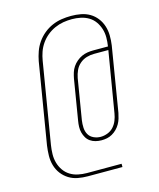

<svg xmlns="http://www.w3.org/2000/svg" viewBox="-125 -854 849 1027"><g transform="rotate(-15 300.0 -340.0)"><path d="M233 86Q205 86 178 81Q151 76 128.5 62Q106 48 90 27Q74 6 66.5 -20Q59 -46 59.5 -74Q60 -102 64 -130L138 -577Q143 -603 152 -628.5Q161 -654 177 -677Q193 -700 215 -718Q237 -736 262.5 -747Q288 -758 314.5 -762Q341 -766 367 -766Q395 -766 421.5 -761Q448 -756 470 -743Q492 -730 508 -709.5Q524 -689 532 -664Q540 -639 540.5 -612Q541 -585 537 -557L478 -199Q475 -184 470.5 -169Q466 -154 458 -140Q450 -126 438.5 -114.5Q427 -103 413 -95Q399 -87 384 -84Q369 -81 354 -81Q337 -81 321 -85Q305 -89 292 -98Q279 -107 271 -120.5Q263 -134 259 -149.5Q255 -165 255.5 -181.5Q256 -198 259 -215L296 -439Q299 -455 304 -471Q309 -487 318.5 -501Q328 -515 341.5 -526.5Q355 -538 370.5 -545Q386 -552 402 -554.5Q418 -557 434 -557H516Q520 -582 520 -606.5Q520 -631 513 -653.5Q506 -676 492.5 -695Q479 -714 459 -726Q439 -738 415 -743Q391 -748 367 -748Q343 -748 319 -744Q295 -740 271.5 -729.5Q248 -719 228 -702.5Q208 -686 193.5 -665Q179 -644 171 -621Q163 -598 159 -574L85 -127Q81 -102 80.5 -77Q80 -52 86.5 -29Q93 -6 106.5 13.5Q120 33 140 45.5Q160 58 184 63Q208 68 233 68H424V86ZM354 -100Q373 -100 392.5 -107.5Q412 -115 425.5 -130Q439 -145 446.5 -164Q454 -183 457 -202L513 -538H434Q413 -538 392.5 -532Q372 -526 355 -511.5Q338 -497 329 -477Q320 -457 316 -436L279 -212Q276 -192 277 -171Q278 -150 287.5 -133.5Q297 -117 315.5 -108.5Q334 -100 354 -100Z"/></g></svg>

Font: Iosevka Curly Thin Extended
Style: Italic
Weight: 100
Width: 7
Italic angle: -9°
Monospace: yes
Designer: Belleve Invis
Foundry: Belleve Invis
Version: Version 11.1.0; ttfautohint (v1.8.3)